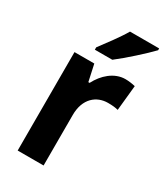

<svg xmlns="http://www.w3.org/2000/svg" viewBox="-191 -845 794 924"><g transform="rotate(30 205.5 -383.0)"><path d="M411 -756V-766H249C223 -721 178 -662 146 -619V-606H243C293 -644 376 -719 411 -756ZM345 -557C283 -557 232 -510 204 -455H197L177 -547H67V0H211V-278C210 -374 268 -416 329 -416C354 -416 372 -414 386 -410L400 -550C384 -554 363 -557 345 -557Z"/></g></svg>

Font: Noto Sans Khmer SemiCondensed
Style: Bold
Weight: 700
Width: 4
Designer: Danh Hong and the Monotype Design Team
Foundry: Monotype Imaging Inc.
Version: Version 2.004